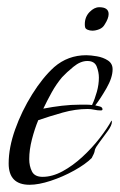

<svg xmlns="http://www.w3.org/2000/svg" viewBox="-20 -508 332 532"><path d="M62 4Q4 4 4 -55Q4 -99 22 -149.5Q40 -200 69 -246.5Q98 -293 130 -322Q168 -355 219 -355Q231 -355 248.5 -352Q266 -349 279 -340.5Q292 -332 292 -316Q292 -293 275 -263.5Q258 -234 244 -216Q249 -215 256.5 -213Q264 -211 264 -205Q264 -202 259 -202Q250 -202 241 -204Q232 -206 223 -206Q189 -206 153.5 -196Q118 -186 86 -175Q76 -151 68.5 -122Q61 -93 61 -67Q61 -48 68.5 -33Q76 -18 98 -18Q125 -18 153.5 -33.5Q182 -49 208.5 -73.5Q235 -98 256 -125Q277 -152 289 -174Q290 -173 290 -170Q290 -161 279 -145.5Q268 -130 256.5 -115Q245 -100 243 -93Q242 -86 239.5 -81Q237 -76 234 -70Q217 -53 185.5 -35.5Q154 -18 120.5 -7Q87 4 62 4ZM100 -207Q126 -212 151.5 -215Q177 -218 203 -218Q211 -218 219 -218Q227 -218 235 -217Q243 -234 248.5 -254Q254 -274 254 -293Q254 -308 248 -323.5Q242 -339 222 -339Q203 -339 183.5 -323Q164 -307 152 -294Q136 -275 123.5 -252.5Q111 -230 100 -207ZM236 -423Q229 -423 223 -425.5Q217 -428 216 -432Q215 -435 215 -441Q215 -461 228 -474.5Q241 -488 255 -488Q281 -488 281 -469Q281 -457 270 -440Q265 -431 255 -427Q245 -423 236 -423Z"/></svg>

Font: Beau Rivage
Style: Regular
Weight: 400
Designer: Robert E. Leuschke
Foundry: Robert E. Leuschke
Version: Version 1.010; ttfautohint (v1.8.3)